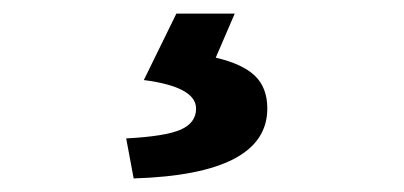

<svg xmlns="http://www.w3.org/2000/svg" viewBox="-20 -24 595 283"><path d="M177 239 166 180Q224 177 246.5 167Q269 157 269 136Q269 104 192 94L240 -4H326L298 61Q337 70 355.5 87.5Q374 105 374 136Q374 233 177 239Z"/></svg>

Font: Toshiba Sans
Style: Bold
Weight: 700
Designer: Paul D. Hunt
Foundry: Toshiba Corporation
Version: Version 2.020;PS 2.0;hotconv 1.0.86;makeotf.lib2.5.63406